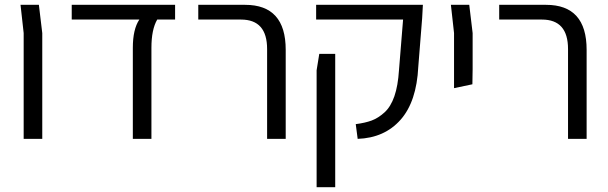

<svg xmlns="http://www.w3.org/2000/svg" viewBox="-20 -575 2519 795"><path d="M78 0V-438L65 -555H141L155 -438V0Z M530 0V-377Q530 -454 557 -494H277V-555H705V-494H631Q607 -453 607 -377V0Z M1086 0V-372Q1086 -494 978 -494H801V-555H995Q1163 -555 1163 -369V0Z M1461 0 1453 -61Q1492 -66 1519 -76Q1546 -86 1572 -109.5Q1598 -133 1613 -176.5Q1628 -220 1632 -284L1649 -494H1289V-555H1731L1728 -500L1712 -299Q1705 -154 1638.5 -79Q1572 -4 1461 0ZM1291 200V-284L1302 -352H1368V200Z M1860 -210V-438L1847 -555H1923L1937 -438V-289L1936 -226Z M2332 0V-372Q2332 -494 2224 -494H2047V-555H2241Q2409 -555 2409 -369V0Z"/></svg>

Font: Assistant
Style: Regular
Weight: 400
Designer: Hebrew By Ben Nathan, Latin by Paul Hunt
Version: Version 2.001;PS 002.001;hotconv 1.0.88;makeotf.lib2.5.64775